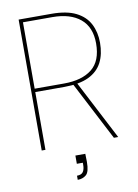

<svg xmlns="http://www.w3.org/2000/svg" viewBox="-96 -763 729 1011"><g transform="rotate(-10 268.5 -257.5)"><path d="M76 0V-700H251Q333 -700 382.5 -675Q432 -650 454.5 -606Q477 -562 477 -506Q477 -445 454.5 -401Q432 -357 382.5 -333Q333 -309 251 -309H96V0ZM462 0 295 -322H318L485 0ZM96 -327H253Q349 -327 402.5 -369.5Q456 -412 456 -506Q456 -593 402.5 -637.5Q349 -682 253 -682H96ZM236 185V163Q260 163 269 149.5Q278 136 278 113V101H246V57H299Q299 69 299.5 80Q300 91 300 100Q300 154 281.5 169.5Q263 185 236 185Z"/></g></svg>

Font: DM Sans 18pt Thin
Style: Regular
Weight: 250
Designer: Colophon Foundry, Jonny Pinhorn
Foundry: Colophon Foundry
Version: Version 4.004;gftools[0.9.30]